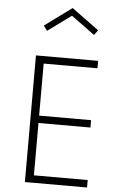

<svg xmlns="http://www.w3.org/2000/svg" viewBox="-71 -1199 774 1246"><g transform="rotate(5 316.5 -576.0)"><path d="M140 0H545V-48.5H194.5V-389.5H533V-437.5H194.5V-776.5H545V-825H140ZM197.5 -990 350.5 -1102 503.5 -990 527.5 -1022.5 350.5 -1152 174 -1022.5Z"/></g></svg>

Font: Spartan Light
Style: Regular
Weight: 300
Designer: Matt Bailey, Mirko Velimirovic
Foundry: Matt Bailey
Version: Version 1.003; ttfautohint (v1.8.3)